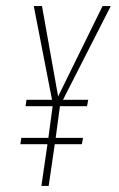

<svg xmlns="http://www.w3.org/2000/svg" viewBox="-20 -611 391 631"><path d="M116 0 136 -137H47L50 -158H139L153 -262H64L67 -283H151L91 -591H118L171 -294L317 -591H344L187 -283H270L266 -262H177L163 -158H253L249 -137H160L140 0Z"/></svg>

Font: Alumni Sans Thin
Style: Italic
Weight: 100
Italic angle: -8°
Designer: Robert E. Leuschke
Foundry: Robert E. Leuschke
Version: Version 1.016